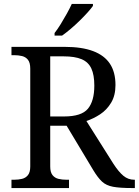

<svg xmlns="http://www.w3.org/2000/svg" viewBox="-20 -951 702 971"><path d="M38 0V-42H51Q73 -42 91.5 -46.5Q110 -51 121.5 -65.5Q133 -80 133 -109V-604Q133 -634 121.5 -648.5Q110 -663 91.5 -667.5Q73 -672 51 -672H38V-714H307Q394 -714 451 -692.5Q508 -671 536 -628.5Q564 -586 564 -521Q564 -468 542 -431.5Q520 -395 486.5 -373Q453 -351 417 -339L554 -122Q580 -82 604 -62Q628 -42 659 -42H662V0H648Q586 0 551.5 -6.5Q517 -13 496 -32.5Q475 -52 452 -90L317 -315H234V-109Q234 -80 245.5 -65.5Q257 -51 275.5 -46.5Q294 -42 316 -42H329V0ZM304 -362Q392 -362 424.5 -401Q457 -440 457 -518Q457 -572 442 -604.5Q427 -637 393 -651.5Q359 -666 302 -666H234V-362ZM256 -784Q271 -803 287 -829Q303 -855 318 -882Q333 -909 343 -931H450V-921Q441 -908 423 -888Q405 -868 382.5 -846Q360 -824 337 -804.5Q314 -785 294 -771H256Z"/></svg>

Font: Noto Serif Gujarati
Style: Regular
Weight: 400
Designer: Universal Thirst, Indian Type Foundry and the Monotype Design Team
Foundry: Monotype Imaging Inc.
Version: Version 2.102